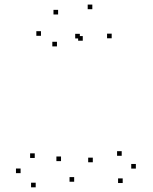

<svg xmlns="http://www.w3.org/2000/svg" viewBox="-20 -791 660 830"><path d="M381.2 -89.5V-109.5H361.2V-89.5ZM462.8 -625.5V-645.5H442.8V-625.5ZM379.1 -751.2V-771.2H359.1V-751.2ZM231.2 -728.4V-748.4H211.2V-728.4ZM157.1 -636.2V-656.2H137.1V-636.2ZM226.2 -590.4V-610.4H206.2V-590.4ZM325.1 -624.8V-644.8H305.1V-624.8ZM337.8 -615V-635H317.8V-615ZM243.8 -94.5V-114.5H223.8V-94.5ZM300.6 -5.4V-25.4H280.6V-5.4ZM510.4 0.2V-19.8H490.4V0.2ZM567.3 -62.2V-82.2H547.3V-62.2ZM506.1 -117.5V-137.5H486.1V-117.5ZM130.2 -108.1V-128.1H110.2V-108.1ZM69 -42.5V-62.5H49V-42.5ZM134.3 18.8V-1.2H114.3V18.8Z"/></svg>

Font: Monaspace Radon Dots Var
Style: Regular
Weight: 400
Designer: Riley Cran and the Lettermatic Team
Version: Version 1.100 (Monaspace Radon Dots)